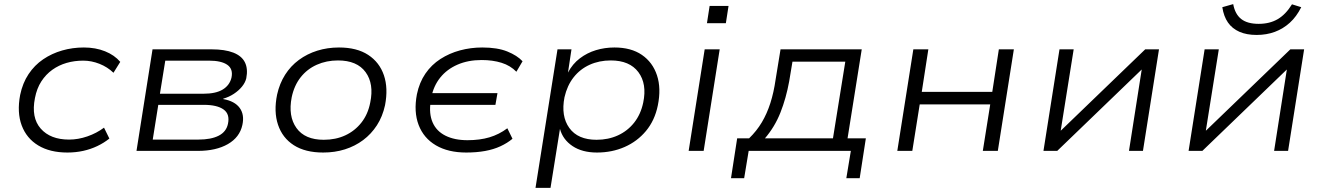

<svg xmlns="http://www.w3.org/2000/svg" viewBox="-20 -734 6436 934"><path d="M308 8Q223 8 166 -26.5Q109 -61 85.5 -124Q62 -187 78 -272Q90 -330 119 -373.5Q148 -417 190 -445.5Q232 -474 282.5 -488.5Q333 -503 388 -503Q445 -503 491 -484.5Q537 -466 565 -433L532 -380Q503 -408 464 -423.5Q425 -439 385 -439Q342 -439 304 -428Q266 -417 234.5 -394.5Q203 -372 181 -338Q159 -304 150 -257Q131 -162 178 -108.5Q225 -55 316 -55Q360 -55 405 -70.5Q450 -86 486 -113L512 -60Q486 -39 453.5 -23.5Q421 -8 384.5 0Q348 8 308 8Z M644 0 722 -494H1009Q1074 -494 1115 -478Q1156 -462 1171.5 -430.5Q1187 -399 1178 -353Q1173 -332 1157 -312.5Q1141 -293 1117.5 -277.5Q1094 -262 1066 -254V-252Q1122 -242 1146 -209Q1170 -176 1159 -126Q1146 -66 1088.5 -33Q1031 0 943 0ZM723 -55H945Q1007 -55 1044 -74Q1081 -93 1089 -132Q1099 -179 1067.5 -201.5Q1036 -224 971 -224H750ZM758 -278H969Q1030 -278 1063.5 -298.5Q1097 -319 1106 -356Q1115 -398 1086 -418.5Q1057 -439 996 -439H784Z M1552 8Q1465 8 1409.5 -27.5Q1354 -63 1332.5 -127Q1311 -191 1328 -274Q1340 -328 1367 -370.5Q1394 -413 1434 -442.5Q1474 -472 1523.5 -487.5Q1573 -503 1629 -503Q1716 -503 1771 -467Q1826 -431 1847.5 -368Q1869 -305 1853 -222Q1841 -167 1813.5 -124.5Q1786 -82 1746.5 -52.5Q1707 -23 1658 -7.5Q1609 8 1552 8ZM1555 -54Q1613 -54 1659.5 -75.5Q1706 -97 1738 -137.5Q1770 -178 1781 -235Q1800 -326 1758.5 -383Q1717 -440 1624 -440Q1568 -440 1521 -419Q1474 -398 1442.5 -358Q1411 -318 1399 -261Q1381 -169 1422 -111.5Q1463 -54 1555 -54Z M2248 8Q2160 8 2100.5 -27Q2041 -62 2016.5 -126Q1992 -190 2008 -275Q2020 -333 2049.5 -376Q2079 -419 2122.5 -447Q2166 -475 2218 -489Q2270 -503 2326 -503Q2400 -503 2448 -483.5Q2496 -464 2522 -436L2492 -385Q2463 -415 2420 -428.5Q2377 -442 2323 -442Q2257 -442 2205.5 -419.5Q2154 -397 2121.5 -356.5Q2089 -316 2078 -260L2069 -281H2400L2390 -224H2060L2075 -241Q2066 -181 2084.5 -138.5Q2103 -96 2147 -74Q2191 -52 2254 -52Q2314 -52 2361 -66Q2408 -80 2448 -110L2473 -59Q2448 -38 2414.5 -22.5Q2381 -7 2339.5 0.5Q2298 8 2248 8Z M2585 180 2692 -494H2760L2743 -381Q2765 -423 2800.5 -450Q2836 -477 2879 -490Q2922 -503 2969 -503Q3050 -503 3102.5 -467Q3155 -431 3176 -367.5Q3197 -304 3180 -221Q3165 -148 3122.5 -97Q3080 -46 3018.5 -19Q2957 8 2884 8Q2812 8 2765 -23.5Q2718 -55 2704 -107L2658 180ZM2882 -54Q2939 -54 2986 -75.5Q3033 -97 3065 -137.5Q3097 -178 3109 -235Q3128 -326 3085.5 -383Q3043 -440 2951 -440Q2895 -440 2848.5 -419Q2802 -398 2770.5 -358Q2739 -318 2726 -261Q2708 -169 2749.5 -111.5Q2791 -54 2882 -54Z M3419 -621 3432 -705H3524L3511 -621ZM3330 0 3408 -494H3481L3403 0Z M3536 133 3566 -61H3624Q3661 -97 3686 -139Q3711 -181 3727.5 -232.5Q3744 -284 3753 -347L3777 -494H4172L4103 -61H4192L4162 133H4097L4119 0H3622L3600 133ZM3701 -61H4032L4092 -434H3835L3819 -338Q3804 -256 3776.5 -186.5Q3749 -117 3701 -61Z M4345 0 4423 -494H4496L4464 -287H4807L4839 -494H4912L4834 0H4761L4797 -226H4454L4418 0Z M5056 0 5134 -494H5203L5140 -99H5141L5551 -494H5618L5540 0H5472L5534 -396L5123 0Z M5762 0 5840 -494H5909L5846 -99H5847L6257 -494H6324L6246 0H6178L6240 -396L5829 0ZM6093 -564Q6044 -564 6009 -579.5Q5974 -595 5953.5 -624.5Q5933 -654 5926 -699L5979 -714Q5988 -665 6018 -641.5Q6048 -618 6103 -618Q6156 -618 6195 -640.5Q6234 -663 6265 -713L6310 -699Q6287 -653 6254.5 -623.5Q6222 -594 6181.5 -579Q6141 -564 6093 -564Z"/></svg>

Font: Nunito Sans 7pt SemiExpanded Light
Style: Italic
Weight: 300
Width: 6
Italic angle: -9°
Designer: Vernon Adams
Foundry: Vernon Adams
Version: Version 3.101;gftools[0.9.27]